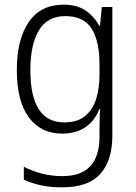

<svg xmlns="http://www.w3.org/2000/svg" viewBox="-20 -562 581 822"><path d="M252 -542Q309 -542 345.5 -517.5Q382 -493 405 -452H408L416 -532H461V18Q461 124 410 182Q359 240 246 240Q196 240 156 231.5Q116 223 82 207V152Q117 170 158.5 181Q200 192 247 192Q328 192 367 149Q406 106 406 24V-8Q406 -28 406.5 -49.5Q407 -71 409 -94H405Q385 -44 345 -17Q305 10 246 10Q155 10 103.5 -59.5Q52 -129 52 -262Q52 -393 103 -467.5Q154 -542 252 -542ZM259 -493Q183 -493 146.5 -432Q110 -371 110 -262Q110 -38 255 -38Q311 -38 344 -65Q377 -92 391.5 -138Q406 -184 406 -241V-287Q406 -385 372.5 -439Q339 -493 259 -493Z"/></svg>

Font: Noto Sans Arabic SemCond Light
Style: Regular
Weight: 300
Width: 4
Designer: Monotype Design Team, Nadine Chahine, Nizar Qandah and Khaled Hosny
Foundry: Monotype Imaging Inc.
Version: Version 2.012; ttfautohint (v1.8.4.7-5d5b)